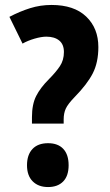

<svg xmlns="http://www.w3.org/2000/svg" viewBox="-20 -744 446 775"><path d="M109 -245V-271Q109 -323 126 -356.5Q143 -390 178 -425Q205 -452 221.5 -476.5Q238 -501 238 -534Q238 -565 219 -580.5Q200 -596 167 -596Q147 -596 119.5 -588Q92 -580 71 -568L18 -676Q60 -698 101.5 -711Q143 -724 188 -724Q279 -724 328 -677Q377 -630 377 -554Q377 -492 354.5 -448Q332 -404 281 -352Q254 -324 245.5 -305.5Q237 -287 237 -262V-245ZM89 -77Q89 -119 111 -142.5Q133 -166 174 -166Q214 -166 235.5 -143Q257 -120 257 -77Q257 -34 235 -11.5Q213 11 174 11Q135 11 112 -12Q89 -35 89 -77Z"/></svg>

Font: Noto Sans Sinhala ExtraCondensed ExtraBold
Style: Regular
Weight: 800
Width: 2
Designer: Jelle Bosma - Monotype Design Team
Foundry: Monotype Imaging Inc.
Version: Version 2.006; ttfautohint (v1.8.4.7-5d5b)